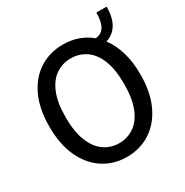

<svg xmlns="http://www.w3.org/2000/svg" viewBox="-185 -961 1082 1123"><g transform="rotate(-30 356.0 -400.0)"><path d="M354.5 10.5Q267 10.5 197.5 -34Q128 -78.5 87.8 -163.5Q47.5 -248.5 47.5 -369.5Q47.5 -490.5 87.8 -575Q128 -659.5 197.5 -703.2Q267 -747 354.5 -747Q463.5 -747 541 -682.5Q619.5 -688 619.5 -811H688.5Q688.5 -736 661.2 -692.5Q634 -649 586 -635Q622 -587 642 -520.5Q662 -454 662 -369.5Q662 -248.5 621.8 -163.5Q581.5 -78.5 511.8 -34Q442 10.5 354.5 10.5ZM354.5 -82Q411 -82 455.8 -113Q500.5 -144 526 -207.5Q551.5 -271 551.5 -369.5Q551.5 -468 525.8 -531Q500 -594 455.2 -624Q410.5 -654 354.5 -654Q298.5 -654 254 -624Q209.5 -594 183.5 -531Q157.5 -468 157.5 -369.5Q157.5 -271 183.5 -207.2Q209.5 -143.5 254 -112.8Q298.5 -82 354.5 -82Z"/></g></svg>

Font: Epilogue Medium
Style: Regular
Weight: 500
Designer: Tyler Finck
Foundry: Etcetera Type Co
Version: Version 2.111; ttfautohint (v1.8.3)